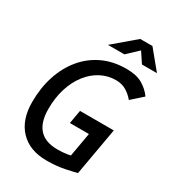

<svg xmlns="http://www.w3.org/2000/svg" viewBox="-213 -1017 1037 1146"><g transform="rotate(30 305.0 -444.0)"><path d="M288.6 9.8Q171.9 9.8 106.2 -59.1Q40.5 -127.9 40.5 -250.5Q40.5 -348.1 67.6 -430.7Q94.7 -513.2 145.5 -574.5Q196.3 -635.7 268.1 -669.4Q339.8 -703.1 429.7 -703.1Q499 -703.1 541.3 -678.5Q583.5 -653.8 609.9 -616.2L534.2 -548.8Q512.2 -576.2 481.4 -594.7Q450.7 -613.3 410.2 -613.3Q354 -613.3 305.7 -587.6Q257.3 -562 221.2 -515.1Q185.1 -468.3 165 -404.3Q145 -340.3 145 -263.2Q145 -80.1 311 -80.1Q360.8 -80.1 400.9 -89.1Q440.9 -98.1 466.8 -104.5L489.7 -19.5Q467.3 -13.2 412.1 -1.7Q356.9 9.8 288.6 9.8ZM388.2 -19.5 445.8 -346.7H547.4L489.7 -19.5ZM298.3 -253.9 314.5 -346.7H544.4L528.3 -253.9ZM261.7 -771.5 411.1 -898.4H495.1L599.6 -771.5H496.1L429.7 -871.6H481.4L375 -771.5Z"/></g></svg>

Font: Cascadia Mono NF
Style: Italic
Weight: 400
Italic angle: -10°
Monospace: yes
Designer: Aaron Bell
Foundry: Saja Typeworks
Version: Version 2404.023